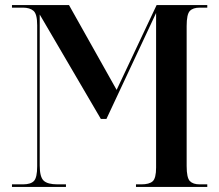

<svg xmlns="http://www.w3.org/2000/svg" viewBox="-20 -734 861 754"><path d="M27 0V-10H70Q101 -10 113.5 -23.5Q126 -37 126 -81V-635Q126 -679 111.5 -691.5Q97 -704 70 -704H27V-714H251L438 -381L595 -714H794V-704H764Q738 -704 725.5 -691Q713 -678 713 -632V-82Q713 -36 725.5 -23Q738 -10 764 -10H794V0H514V-10H535Q566 -10 579.5 -22Q593 -34 593 -76V-683L398 -267H376L136 -677V-84Q136 -39 151.5 -24.5Q167 -10 206 -10H239V0Z"/></svg>

Font: Noto Serif Display Condensed SemiBold
Style: Regular
Weight: 600
Width: 3
Designer: Monotype Design Team
Foundry: Monotype Imaging Inc.
Version: Version 2.009